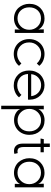

<svg xmlns="http://www.w3.org/2000/svg" viewBox="1123 -1731 828 3114"><g transform="rotate(90 1537.0 -174.0)"><path d="M277.8 -43.9Q356.4 -43.9 409.7 -99.1Q462.9 -154.3 462.9 -234.9Q462.9 -314.5 409.7 -369.6Q356.4 -424.8 277.8 -424.8Q198.7 -424.8 148.9 -371.6Q99.1 -318.4 99.1 -234.9Q99.1 -151.4 148.9 -97.7Q198.7 -43.9 277.8 -43.9ZM42 -234.9Q42 -345.7 109.6 -413.8Q177.2 -481.9 279.8 -481.9Q344.7 -481.9 393.1 -452.6Q441.4 -423.3 458 -380.9L456.1 -458V-470.2H514.2V0H458V-7.8L460 -85Q443.4 -44.9 392.8 -15.9Q342.3 13.2 279.8 13.2Q227.5 13.2 182.6 -6.6Q137.7 -26.4 107.2 -60.3Q76.7 -94.2 59.3 -139.4Q42 -184.6 42 -234.9Z M1047.9 -68.8Q1015.6 -26.9 963.6 -4.9Q911.6 17.1 855 17.1Q788.6 17.1 733.6 -14.2Q678.7 -45.4 646.2 -103Q613.8 -160.6 613.8 -232.9Q613.8 -306.2 647 -363.8Q680.2 -421.4 735.1 -451.7Q790 -481.9 855 -481.9Q913.1 -481.9 963.9 -460.4Q1014.6 -439 1047.9 -397L1008.8 -356.9Q984.4 -387.2 943.6 -407Q902.8 -426.8 855 -426.8Q779.3 -426.8 723.6 -371.1Q668 -315.4 668 -232.9Q668 -147.5 723.1 -92.8Q778.3 -38.1 855 -38.1Q901.4 -38.1 942.6 -57.9Q983.9 -77.6 1008.8 -106.9Z M1558.6 -68.8Q1526.4 -26.9 1473.9 -4.9Q1421.4 17.1 1365.7 17.1Q1260.7 17.1 1192.1 -52.7Q1123.5 -122.6 1123.5 -232.9Q1123.5 -288.1 1142.1 -335.2Q1160.6 -382.3 1192.6 -414.3Q1224.6 -446.3 1268.1 -464.1Q1311.5 -481.9 1360.4 -481.9Q1459.5 -481.9 1527.3 -414.8Q1595.2 -347.7 1596.7 -243.2Q1596.7 -222.7 1595.7 -213.9H1179.7Q1185.5 -130.9 1238 -85Q1290.5 -39.1 1365.7 -39.1Q1410.2 -39.1 1450.9 -57.4Q1491.7 -75.7 1518.6 -107.9ZM1182.6 -266.1H1539.6Q1531.2 -336.9 1481.4 -381.8Q1431.6 -426.8 1360.4 -426.8Q1289.1 -426.8 1239.5 -381.8Q1189.9 -336.9 1182.6 -266.1Z M1931.2 -44.9Q2010.3 -44.9 2060.3 -98.1Q2110.4 -151.4 2110.4 -234.9Q2110.4 -318.4 2060.3 -372.1Q2010.3 -425.8 1931.2 -425.8Q1852.5 -425.8 1799.3 -370.6Q1746.1 -315.4 1746.1 -234.9Q1746.1 -155.3 1799.3 -100.1Q1852.5 -44.9 1931.2 -44.9ZM1695.3 220.2V-470.2H1752.9V-460L1751 -382.8Q1768.1 -422.9 1816.9 -452.9Q1865.7 -482.9 1929.2 -482.9Q2036.1 -482.9 2101.6 -413.1Q2167 -343.3 2167 -234.9Q2167 -165 2135.7 -108.4Q2104.5 -51.8 2050 -19.8Q1995.6 12.2 1929.2 12.2Q1864.7 12.2 1815.4 -16.1Q1766.1 -44.4 1749 -86.9L1751 -9.8V220.2Z M2429.7 13.2Q2373.5 13.2 2341.3 -22.7Q2309.1 -58.6 2309.1 -127.9Q2307.6 -298.8 2309.1 -418H2226.1L2236.8 -470.2H2307.6V-567.9H2363.8V-470.2H2449.7V-418H2363.8Q2362.3 -285.6 2363.8 -153.8Q2363.8 -129.9 2366.2 -112.5Q2368.7 -95.2 2375 -79.1Q2381.3 -63 2395 -54Q2408.7 -44.9 2428.7 -43.9Q2440.9 -42.5 2462.9 -47.9L2476.1 5.9Q2454.6 13.2 2429.7 13.2Z M2781.7 -43.9Q2860.4 -43.9 2913.6 -99.1Q2966.8 -154.3 2966.8 -234.9Q2966.8 -314.5 2913.6 -369.6Q2860.4 -424.8 2781.7 -424.8Q2702.6 -424.8 2652.8 -371.6Q2603 -318.4 2603 -234.9Q2603 -151.4 2652.8 -97.7Q2702.6 -43.9 2781.7 -43.9ZM2545.9 -234.9Q2545.9 -345.7 2613.5 -413.8Q2681.2 -481.9 2783.7 -481.9Q2848.6 -481.9 2897 -452.6Q2945.3 -423.3 2961.9 -380.9L2960 -458V-470.2H3018.1V0H2961.9V-7.8L2963.9 -85Q2947.3 -44.9 2896.7 -15.9Q2846.2 13.2 2783.7 13.2Q2731.4 13.2 2686.5 -6.6Q2641.6 -26.4 2611.1 -60.3Q2580.6 -94.2 2563.2 -139.4Q2545.9 -184.6 2545.9 -234.9Z"/></g></svg>

Font: Kreadon Light
Style: Regular
Weight: 300
Designer: kohakuno
Foundry: StudioGnu
Version: Version 1.000;Glyphs 3.1.2 (3151)